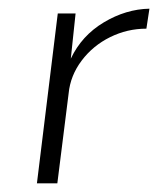

<svg xmlns="http://www.w3.org/2000/svg" viewBox="-20 -422 383 442"><path d="M143 -287Q168 -340 219 -370.5Q270 -401 324 -402L317 -356Q273 -356 233.5 -336.5Q194 -317 168 -282.5Q142 -248 138 -207L112 0H65L113 -391H154Z"/></svg>

Font: Josefin Sans Light
Style: Italic
Weight: 300
Italic angle: -7°
Designer: Santiago Orozco
Foundry: Typemade
Version: Version 2.000